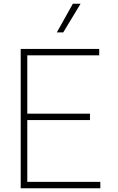

<svg xmlns="http://www.w3.org/2000/svg" viewBox="-20 -1000 628 1020"><path d="M316 -828H282L367 -980H408ZM90 0V-740H507V-706H125V-396H458V-362H125V-34H513V0Z"/></svg>

Font: Be Vietnam Pro Thin
Style: Regular
Weight: 100
Designer: Lam Bao, Tony Le, Vietanh Nguyen
Foundry: Yellow Type Foundry
Version: Version 1.002; ttfautohint (v1.8.3)